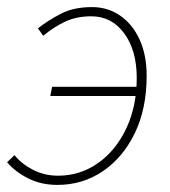

<svg xmlns="http://www.w3.org/2000/svg" viewBox="-32 -510 480 542"><path d="M130 12Q84 12 47.5 -6.5Q11 -25 -12 -52L9 -72Q28 -48 60.5 -31Q93 -14 132 -14Q194 -14 244.5 -49.5Q295 -85 324.5 -147.5Q354 -210 354 -290Q354 -368 318.5 -416Q283 -464 226 -464Q184 -464 152 -449Q120 -434 90 -409L75 -430Q106 -454 141.5 -472Q177 -490 228 -490Q272 -490 307 -466Q342 -442 362 -398.5Q382 -355 382 -296Q382 -203 348.5 -134Q315 -65 258 -26.5Q201 12 130 12ZM110 -239 115 -265H360L354 -239Z"/></svg>

Font: Source Sans Variable
Style: Italic
Weight: 200
Italic angle: -11°
Designer: Paul D. Hunt
Foundry: Adobe Systems Incorporated
Version: Version 3.006;hotconv 1.0.111;makeotfexe 2.5.65597